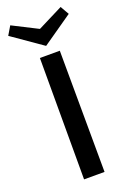

<svg xmlns="http://www.w3.org/2000/svg" viewBox="-171 -922 658 978"><g transform="rotate(-20 158.0 -433.0)"><path d="M157 -705 -7 -819 21 -866 157 -797 294 -866 321 -819ZM214 -658 217 0H106V-658Z"/></g></svg>

Font: Ysabeau Infant Semibold
Style: Regular
Weight: 600
Designer: Christian Thalmann (Catharsis Fonts)
Version: Version 0.003